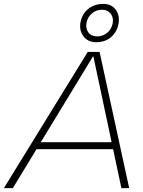

<svg xmlns="http://www.w3.org/2000/svg" viewBox="-63 -967 737 987"><path d="M-43 0 388 -700H449L601 0H561L417 -677H415L3 0ZM103 -200 110 -236H535L528 -200ZM432 -750Q389 -750 366 -780.5Q343 -811 351 -854Q357 -883 373 -903.5Q389 -924 413.5 -935.5Q438 -947 467 -947Q510 -947 532 -917Q554 -887 546 -844Q541 -816 525 -794.5Q509 -773 485.5 -761.5Q462 -750 432 -750ZM436 -780Q465 -780 487.5 -798Q510 -816 516 -846Q522 -875 506.5 -896Q491 -917 462 -917Q432 -917 410 -898.5Q388 -880 382 -851Q376 -821 391 -800.5Q406 -780 436 -780Z"/></svg>

Font: REM Thin
Style: Italic
Weight: 250
Italic angle: -11°
Designer: Octavio Pardo
Foundry: Ashler Design
Version: Version 1.005;gftools[0.9.28]